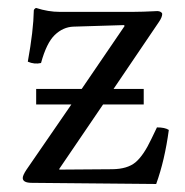

<svg xmlns="http://www.w3.org/2000/svg" viewBox="-20 -459 464 482"><path d="M340.8 -196.8H238.8L128.9 -35.2V-33.2L262.2 -34.2Q299.8 -34.7 320.1 -51.5Q340.3 -68.4 359.9 -109.9L374 -139.2Q394 -139.2 403.8 -132.8Q393.6 -56.6 372.1 2.9L60.1 0Q37.1 0 37.1 -12.2Q37.1 -18.6 45.9 -32.2L159.2 -196.8H70.8V-235.8H185.1L293 -394L291 -396L164.1 -392.1Q138.2 -391.1 117.4 -371.1Q96.7 -351.1 83 -300.8Q66.4 -296.9 49.8 -304.2Q64 -382.3 64.9 -433.1Q64.9 -434.6 67.1 -436.8Q69.3 -439 70.8 -439Q101.1 -429.2 129.9 -429.2H313Q325.7 -429.2 340.1 -429.7Q354.5 -430.2 364 -430.7Q373.5 -431.2 375 -431.2Q379.9 -431.2 383.5 -429Q387.2 -426.8 387.2 -423.8Q387.2 -416 378.9 -403.8L265.1 -235.8H340.8Z"/></svg>

Font: Common Serif
Style: Regular
Weight: 400
Designer: Philipp H. Poll, Khaled Hosny
Foundry: Stefan Peev, Context Ltd.
Version: Version 1.026